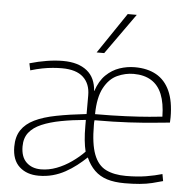

<svg xmlns="http://www.w3.org/2000/svg" viewBox="-55 -845 909 910"><g transform="rotate(5 399.5 -390.0)"><path d="M162 10Q105 10 70 -22Q35 -54 35 -117Q35 -165 56 -196.5Q77 -228 118 -248Q159 -268 220.5 -280Q282 -292 363 -301V-390Q363 -445 329.5 -476Q296 -507 228 -507Q208 -507 184.5 -505Q161 -503 135 -498Q109 -493 79 -484L72 -517Q113 -529 153.5 -535.5Q194 -542 229 -542Q267 -542 295.5 -533.5Q324 -525 344.5 -508.5Q365 -492 376 -468Q387 -444 389 -413H390Q406 -462 435 -490Q464 -518 499.5 -530Q535 -542 572 -542Q632 -542 674 -518.5Q716 -495 738.5 -446Q761 -397 761 -320Q761 -312 760.5 -306Q760 -300 760 -295Q736 -293 687 -288Q638 -283 566.5 -279Q495 -275 403 -275Q402 -271 402 -264Q402 -257 402 -252Q402 -163 421 -113Q440 -63 478.5 -44Q517 -25 574 -25Q628 -25 670 -32Q712 -39 746 -49L752 -16Q728 -9 701.5 -2.5Q675 4 642.5 7Q610 10 571 10Q522 10 487 -1Q452 -12 427.5 -36Q403 -60 387 -96H386Q365 -76 340.5 -57Q316 -38 288 -22.5Q260 -7 228.5 1.5Q197 10 162 10ZM170 -21Q207 -21 244 -35Q281 -49 315 -73Q349 -97 374 -123Q368 -147 365 -177Q362 -207 362 -245Q362 -252 362 -259Q362 -266 362 -273Q297 -267 244.5 -257Q192 -247 153.5 -230.5Q115 -214 94.5 -188Q74 -162 74 -122Q74 -72 100.5 -46.5Q127 -21 170 -21ZM403 -304Q483 -304 549.5 -307Q616 -310 661 -314Q706 -318 722 -320Q721 -384 704 -426Q687 -468 653 -489Q619 -510 569 -510Q529 -510 491 -492.5Q453 -475 428.5 -429.5Q404 -384 403 -304ZM385 -596 516 -790H559L421 -596Z"/></g></svg>

Font: Georama ExtraCondensed Thin ExtraLight
Style: Regular
Weight: 250
Version: Version 1.001